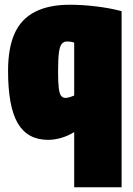

<svg xmlns="http://www.w3.org/2000/svg" viewBox="-20 -580 559 810"><path d="M493 -533V210H293V-23Q270 -8 240.5 1Q211 10 183 10Q96 10 55 -60Q14 -130 14 -281Q14 -377 41.5 -438.5Q69 -500 127.5 -530Q186 -560 275 -560Q327 -560 385.5 -553Q444 -546 493 -533ZM293 -400Q286 -403 278 -404Q270 -405 262 -405Q249 -405 240.5 -395Q232 -385 228.5 -357.5Q225 -330 225 -277Q225 -232 228 -208Q231 -184 238 -175.5Q245 -167 256 -167Q262 -167 268 -168.5Q274 -170 280 -172Q286 -174 293 -177Z"/></svg>

Font: Georama SemiCondensed Black
Style: Regular
Weight: 900
Width: 4
Designer: Jean-Baptiste Levee
Foundry: Production Type
Version: Version 1.001